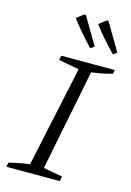

<svg xmlns="http://www.w3.org/2000/svg" viewBox="-134 -966 705 1032"><g transform="rotate(15 219.0 -450.0)"><path d="M10 0 14 -24Q44 -32 73 -37.5Q102 -43 129 -46L249 -607L135 -628L140 -653H438L433 -631Q395 -621 368.5 -616Q342 -611 318 -608L206 -46L312 -27L307 0ZM280 -732Q241 -773 213.5 -805.5Q186 -838 163 -869L203 -900L211 -899L301 -747ZM406 -732Q366 -773 338 -805.5Q310 -838 288 -869L328 -900L337 -899L427 -747Z"/></g></svg>

Font: Piazzolla Thin Light
Style: Italic
Weight: 300
Italic angle: -11.3°
Version: Version 2.005